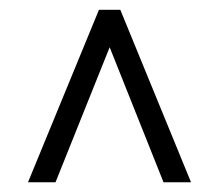

<svg xmlns="http://www.w3.org/2000/svg" viewBox="-20 -731 456 395"><path d="M205.6 -633.8 94.2 -356H37.6L183.6 -710.9H227.5L373 -356H316.4Z"/></svg>

Font: RobotoInd Light
Style: Regular
Weight: 300
Designer: Google
Version: Version 2.001151; 2014